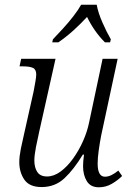

<svg xmlns="http://www.w3.org/2000/svg" viewBox="-20 -786 558 816"><path d="M400 10Q365 10 349 -16Q333 -42 333 -80Q333 -99 337 -129H332Q294 -66 254 -28.5Q214 9 157 9Q105 9 83.5 -22.5Q62 -54 62 -97Q62 -121 68.5 -153.5Q75 -186 82 -215L123 -398Q127 -419 130.5 -439.5Q134 -460 134 -469Q134 -491 120 -497.5Q106 -504 76 -504H63L70 -536H216L147 -228Q140 -198 133 -162Q126 -126 126 -104Q126 -74 138.5 -55Q151 -36 180 -36Q209 -36 237.5 -57Q266 -78 290.5 -112Q315 -146 333 -186.5Q351 -227 359 -267L416 -536H480L410 -210Q404 -179 399.5 -146.5Q395 -114 395 -91Q395 -35 426 -35Q440 -35 454 -42Q468 -49 483 -61L499 -38Q481 -20 455.5 -5Q430 10 400 10ZM205 -619Q224 -639 247.5 -664.5Q271 -690 291.5 -716.5Q312 -743 325 -766H391Q397 -732 415.5 -690Q434 -648 451 -619L448 -606H426Q402 -630 383 -657.5Q364 -685 350 -714Q323 -685 293.5 -658Q264 -631 228 -606H202Z"/></svg>

Font: Noto Serif SemiCondensed Light
Style: Italic
Weight: 300
Width: 4
Italic angle: -12°
Designer: Monotype Design Team
Foundry: Monotype Imaging Inc.
Version: Version 2.013; ttfautohint (v1.8.4.7-5d5b)